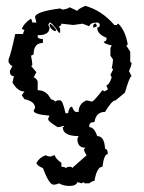

<svg xmlns="http://www.w3.org/2000/svg" viewBox="-20 -467 484 647"><path d="M267.1 -447.3Q322.8 -432.1 365.2 -382.8H374.5Q374.5 -387.2 378.9 -387.2Q402.8 -362.8 410.2 -318.4Q410.2 -314 405.3 -314L418.9 -292.5V-257.8Q423.3 -257.8 423.3 -253.4Q423.3 -246.1 414.6 -227.6L423.3 -210.5Q417 -210 400.9 -154.8L369.6 -128.9Q356.9 -128.9 334 -89.9Q303.2 -89.9 298.4 -55.7Q280.8 -55.7 280.8 -42.5V-38.6Q297.4 -38.6 307.6 -8.4Q332 -8.4 334 34.6Q343.3 34.6 343.3 52.2Q330.6 52.2 325.2 95.1Q306.2 95.1 298.4 142.5Q291.5 142.5 280.8 150.8H267.1Q262.7 150.8 262.7 146.9L253.9 150.8Q245.1 146.9 240.7 146.9Q236.4 159.6 213.9 159.6Q194.4 159.6 178.3 150.8Q170.4 155.2 160.2 155.2Q145.5 155.2 124.6 99.5Q104.5 91.2 102.6 82Q113.3 63.4 133.8 56.1Q141.6 60.5 151.4 60.5Q160.2 56.1 165.1 56.1Q165.1 65.9 187 82V95.1Q200.7 95.1 200.7 99.5L209.5 95.1H218.3Q222.7 95.1 222.7 99.5L272 56.1Q262.7 42.4 262.7 34.6Q267.1 34.6 267.1 30.7Q240.7 30.7 240.7 0.4L245.1 -8.4Q191.4 -8.4 191.4 -38.6Q195.8 -38.6 195.8 -42.5H191.4Q183.6 -38.6 173.9 -38.6Q142.6 -58.2 142.6 -64V-68.4L147 -77.2Q93.3 -81.6 93.3 -94.3L98.2 -103.1Q98.2 -125.5 62.5 -132.8L53.3 -146L62.5 -158.7Q39.1 -158.7 22 -189L26.9 -210.5Q13.2 -210.5 13.2 -227.6L22 -245.1Q15.7 -245.1 8.8 -257.8V-266.6Q16.7 -284.7 31.3 -352.5H57.7Q57.7 -356.9 62.5 -365.7L53.3 -369.6Q61.1 -389.2 84.5 -404.3Q88.9 -396 88.9 -391.1H102.6L98.2 -408.7Q98.2 -427.7 182.6 -438.5L191.4 -434.6Q213.9 -438.5 213.9 -442.9L240.7 -430.2Q240.7 -435.5 267.1 -447.3ZM147 -391.1 142.6 -382.8 147 -374Q147 -348.2 107 -348.2V-343.8Q107 -335.5 124.6 -335.5V-322.3Q93.3 -322.3 93.3 -283.7L84.5 -279.3Q88.9 -257.8 88.9 -249Q88.9 -245.1 84.5 -245.1L102.6 -223.7L93.3 -206.1Q100.1 -206.1 107 -193.4V-163.1Q136.8 -163.1 151.4 -132.8Q165.1 -128.9 165.1 -124.6L173.9 -128.9H182.6Q191.4 -128.9 200.7 -85.5H209.5Q212.4 -107.5 222.7 -107.5Q229.5 -89.9 236.4 -89.9H245.1Q245.1 -118.2 272 -128.9L289.6 -124.6Q295.4 -124.6 325.2 -163.1Q329.6 -163.1 329.6 -158.7Q343.3 -163.1 343.3 -167.5Q338.9 -175.8 338.9 -180.2Q347.7 -180.2 356.5 -206.1L352.1 -214.9L360.8 -232Q360.8 -236.4 356.5 -236.4Q360.8 -257.8 360.8 -266.6L352.1 -279.3V-305.2L356.5 -314Q329.6 -319.4 329.6 -326.7Q338.9 -328.1 338.9 -335.5V-339.9Q307.6 -351.6 307.6 -374Q316.4 -375.5 316.4 -382.8Q315 -391.1 307.6 -391.1Q284.2 -391.1 280.8 -378.4L258.3 -387.2L227.1 -382.8L187 -387.2Q185.6 -378.4 178.3 -378.4L182.6 -369.6V-356.9H178.3Q155.8 -391.1 147 -391.1ZM302.8 -387.7 307.1 -378.9 298.4 -374.5H294V-378.9Q294 -387.7 302.8 -387.7ZM149 -386.7Q158.2 -382.8 170 -365.2L165.6 -361.8Q151.9 -366.2 146.5 -381.8Z"/></svg>

Font: Truetypewriter PolyglOTT
Style: Regular
Weight: 400
Designer: Sergey Beatoff a.k.a. Sam_T
Version: Version 3.76